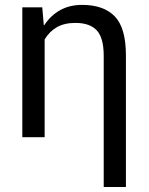

<svg xmlns="http://www.w3.org/2000/svg" viewBox="-20 -558 606 781"><path d="M151.9 -528.3 158.2 -455.6 159.7 -455.1Q185.5 -494.6 224.1 -516.4Q262.7 -538.1 314 -538.1Q401.9 -538.1 447 -491.2Q492.2 -444.3 492.2 -332.5V202.6H401.9V-330.6Q401.9 -404.3 373.5 -434.6Q345.2 -464.8 286.6 -464.8Q241.7 -464.8 211.2 -447.3Q180.7 -429.7 161.6 -397.5V0H70.8V-528.3Z"/></svg>

Font: Roboto Web
Style: Regular
Weight: 400
Designer: Google
Version: Version 1.200310; 2013